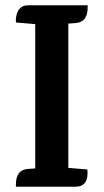

<svg xmlns="http://www.w3.org/2000/svg" viewBox="-20 -705 391 725"><path d="M265 0H40V-8Q40 -63 84 -67L113 -69V-614H112L41 -620Q38 -626 42 -647Q51 -685 86 -685H311V-677Q311 -622 267 -618L238 -616V-71H239L310 -65Q316 0 265 0Z"/></svg>

Font: Karma
Style: Bold
Weight: 700
Designer: Joana Correia
Foundry: Indian Type Foundry
Version: Version 1.202;PS 1.0;hotconv 1.0.78;makeotf.lib2.5.61930; tt